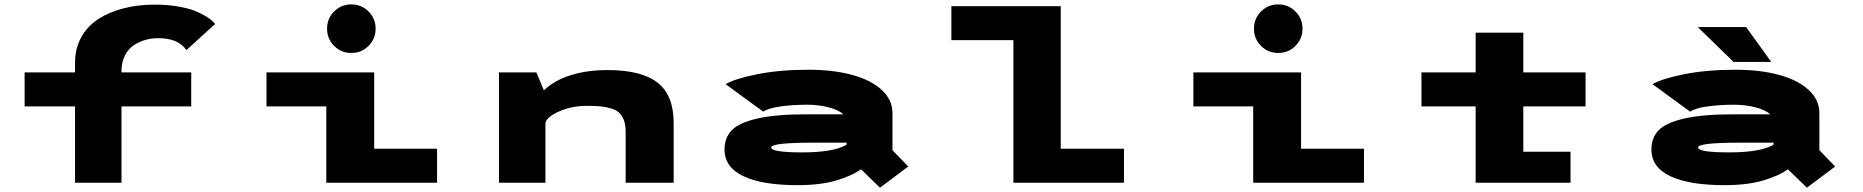

<svg xmlns="http://www.w3.org/2000/svg" viewBox="-20 -828 8440 870"><path d="M91.5 -500H320V-544Q320 -608 348 -658.8Q376 -709.5 425.2 -741.5Q474.5 -773.5 539.8 -790.2Q605 -807 681.5 -807Q743 -807 794.8 -797.2Q846.5 -787.5 878 -772.5Q909.5 -757.5 928 -744.2Q946.5 -731 954.5 -719L824.5 -601Q788.5 -655 697 -655Q667.5 -655 640 -647.5Q612.5 -640 587 -623.5Q561.5 -607 546 -576.5Q530.5 -546 530.5 -505V-500H846.5V-346H530.5V0H320V-346H91.5Z M1650 -620Q1618 -588 1572 -588Q1526 -588 1494 -620Q1462 -652 1462 -698Q1462 -744 1494 -776Q1526 -808 1572 -808Q1618 -808 1650 -776Q1682 -744 1682 -698Q1682 -652 1650 -620ZM1675.5 -154H1960.5V0H1458.5V-346H1187.5V-500H1675.5Z M2241 0V-500H2410.5L2444.5 -418.5Q2489.5 -462.5 2563.8 -486.5Q2638 -510.5 2733.5 -510.5Q2886.5 -510.5 2959.5 -453.5Q3032.5 -396.5 3032.5 -271V0H2815V-230Q2815 -260 2807.8 -281Q2800.5 -302 2787.5 -315.2Q2774.5 -328.5 2752 -335.8Q2729.5 -343 2703.5 -345.8Q2677.5 -348.5 2640 -348.5Q2572 -348.5 2515 -323.8Q2458 -299 2451.5 -271V0Z M3644.5 -512Q3754.5 -512 3840 -489Q3925.5 -466 3974.8 -421Q4024 -376 4024 -315.5V-147.5L4095.5 -73.5L3967.5 22.5L3881.5 -61Q3841 -31.5 3769.2 -10.2Q3697.5 11 3594 11Q3434.5 11 3348.8 -29.5Q3263 -70 3263 -151Q3263 -204 3296 -238Q3329 -272 3412 -291Q3495 -310 3633 -310H3801.5Q3780 -330 3734.2 -341.8Q3688.5 -353.5 3636.5 -353.5Q3572.5 -353.5 3517.2 -345.8Q3462 -338 3438.5 -322L3268 -446.5Q3310 -471.5 3411.8 -491.8Q3513.5 -512 3644.5 -512ZM3816.5 -172.5V-181.5H3664Q3474.5 -181.5 3474.5 -160Q3474.5 -137.5 3616 -137.5Q3757.5 -137.5 3816.5 -172.5Z M4786.5 -154H5073V0H4572V-646H4291V-800H4786.5Z M5850 -620Q5818 -588 5772 -588Q5726 -588 5694 -620Q5662 -652 5662 -698Q5662 -744 5694 -776Q5726 -808 5772 -808Q5818 -808 5850 -776Q5882 -744 5882 -698Q5882 -652 5850 -620ZM5875.5 -154H6160.5V0H5658.5V-346H5387.5V-500H5875.5Z M6421 -346V-500H6666.5V-680H6882.5V-500H7164.5V-346H6882.5V-140.5H7096.5V0H6666.5V-346Z M8006 -547.5H7835L7673 -705.5H7892ZM7844.5 -512Q7954.5 -512 8040 -489Q8125.5 -466 8174.8 -421Q8224 -376 8224 -315.5V-147.5L8295.5 -73.5L8167.5 22.5L8081.5 -61Q8041 -31.5 7969.2 -10.2Q7897.5 11 7794 11Q7634.5 11 7548.8 -29.5Q7463 -70 7463 -151Q7463 -204 7496 -238Q7529 -272 7612 -291Q7695 -310 7833 -310H8001.5Q7980 -330 7934.2 -341.8Q7888.5 -353.5 7836.5 -353.5Q7772.5 -353.5 7717.2 -345.8Q7662 -338 7638.5 -322L7468 -446.5Q7510 -471.5 7611.8 -491.8Q7713.5 -512 7844.5 -512ZM8016.5 -172.5V-181.5H7864Q7674.5 -181.5 7674.5 -160Q7674.5 -137.5 7816 -137.5Q7957.5 -137.5 8016.5 -172.5Z"/></svg>

Font: League Mono Extended ExtraBold
Style: Regular
Weight: 800
Width: 9
Designer: Tyler Finck
Foundry: The League of Moveable Type / Tyler Finck
Version: Version 2.210